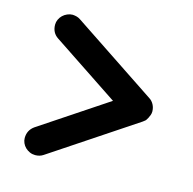

<svg xmlns="http://www.w3.org/2000/svg" viewBox="-81 -589 671 669"><g transform="rotate(15 254.0 -254.0)"><path d="M74.2 -413.6Q51.3 -428.7 51.3 -458Q51.3 -467.3 55.4 -476.3Q59.6 -485.4 66.4 -491.9Q73.2 -498.5 82.8 -502.7Q92.3 -506.8 102.1 -506.8Q109.9 -506.3 116.9 -504.4Q124 -502.4 130.4 -498L434.6 -295.4Q444.8 -289.1 450.9 -277.6Q457 -266.1 457 -252.4Q457 -246.1 454.6 -239.7Q452.1 -233.4 449.5 -228Q446.8 -222.7 444.3 -219.5Q441.9 -216.3 441.9 -216.8Q436.5 -212.4 433.6 -210.4L130.4 -8.8Q118.2 -0.5 101.6 -0.5Q91.3 -0.5 82 -4.6Q72.8 -8.8 65.9 -15.4Q59.1 -22 55.2 -30.8Q51.3 -39.6 51.3 -48.8Q51.3 -77.1 74.2 -93.3L314.9 -253.4Z"/></g></svg>

Font: TGL 0-17
Style: Regular
Weight: 400
Designer: Peter Wiegel
Foundry: Peter Wiegel
Version: Version 1.003 2010